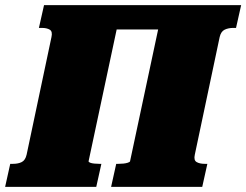

<svg xmlns="http://www.w3.org/2000/svg" viewBox="-60 -730 962 750"><path d="M267 -710H694L678 -615H251ZM-40 0 -20 -90H-9Q11 -90 25 -97Q39 -104 44 -126L141 -585Q146 -607 134.5 -614Q123 -621 103 -621H92L112 -710H416L286 -100Q286 -97 292 -94.5Q298 -92 308.5 -91Q319 -90 328 -90H336L316 0ZM374 0 394 -90H402Q412 -90 422 -91Q432 -92 439.5 -94.5Q447 -97 448 -100L578 -710H882L862 -621H852Q832 -621 817.5 -614Q803 -607 798 -585L701 -126Q696 -104 708 -97Q720 -90 740 -90H750L730 0Z"/></svg>

Font: Roboto Serif Black
Style: Italic
Weight: 900
Italic angle: -10°
Version: Version 1.008